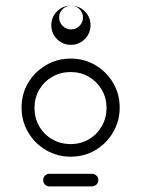

<svg xmlns="http://www.w3.org/2000/svg" viewBox="-20 -665 505 685"><path d="M233 -505Q204 -505 183.5 -525.5Q163 -546 163 -575Q163 -604 183.5 -624.5Q204 -645 233 -645Q262 -645 282.5 -624.5Q303 -604 303 -575Q303 -546 282.5 -525.5Q262 -505 233 -505ZM234 -560Q251 -560 263.5 -572.5Q276 -585 276 -603Q276 -620 263.5 -632.5Q251 -645 234 -645Q216 -645 203.5 -632.5Q191 -620 191 -603Q191 -585 203.5 -572.5Q216 -560 234 -560ZM232 -106Q184 -106 144 -129.5Q104 -153 80.5 -193Q57 -233 57 -281Q57 -330 80.5 -369.5Q104 -409 144 -432.5Q184 -456 232 -456Q281 -456 320.5 -432.5Q360 -409 383.5 -369.5Q407 -330 407 -281Q407 -233 383.5 -193Q360 -153 320.5 -129.5Q281 -106 232 -106ZM232 -151Q268 -151 297 -168Q326 -185 343 -214.5Q360 -244 360 -280Q360 -316 343 -345Q326 -374 297 -391Q268 -408 232 -408Q196 -408 166.5 -391Q137 -374 120 -345Q103 -316 103 -280Q103 -244 120 -214.5Q137 -185 166.5 -168Q196 -151 232 -151ZM156 0Q147 0 140.5 -6.5Q134 -13 134 -22Q134 -32 140.5 -38.5Q147 -45 156 -45H308Q317 -45 324 -38.5Q331 -32 331 -22Q331 -13 324 -6.5Q317 0 308 0Z"/></svg>

Font: Mada
Style: Regular
Weight: 400
Designer: Khaled Hosny
Version: Version 1.5